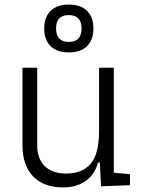

<svg xmlns="http://www.w3.org/2000/svg" viewBox="-20 -816 626 846"><path d="M258.3 9.8Q172.9 9.8 126 -38.8Q79.1 -87.4 79.1 -175.8V-517.6H144V-175.8Q144 -115.7 177.7 -83.5Q211.4 -51.3 271.5 -51.3Q342.8 -51.3 379.6 -94.5Q416.5 -137.7 416.5 -239.3V-517.6H481.4V-55.2L552.7 -48.3V0L425.3 4.9L419.9 -99.6H411.6Q397.9 -47.4 357.7 -18.8Q317.4 9.8 258.3 9.8ZM283.2 -585Q231.4 -585 203.1 -612.5Q174.8 -640.1 174.8 -690.4Q174.8 -740.7 203.1 -768.3Q231.4 -795.9 283.2 -795.9Q335 -795.9 363.3 -768.3Q391.6 -740.7 391.6 -690.4Q391.6 -640.1 363.3 -612.5Q335 -585 283.2 -585ZM283.2 -631.3Q339.4 -631.3 339.4 -690.4Q339.4 -749.5 283.2 -749.5Q227.1 -749.5 227.1 -690.4Q227.1 -631.3 283.2 -631.3Z"/></svg>

Font: Cascadia Mono PL Light
Style: Regular
Weight: 300
Monospace: yes
Designer: Aaron Bell
Foundry: Saja Typeworks
Version: Version 2404.023; ttfautohint (v1.8.4)